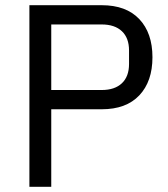

<svg xmlns="http://www.w3.org/2000/svg" viewBox="-20 -718 646 738"><path d="M93 0V-698H371Q465 -698 515.5 -644.5Q566 -591 566 -498Q566 -405 515.5 -351.5Q465 -298 371 -298H177V0ZM177 -372H371Q421 -372 448.5 -398Q476 -424 476 -472V-524Q476 -572 448.5 -598Q421 -624 371 -624H177Z"/></svg>

Font: IBM Plex Thai
Style: Regular
Weight: 400
Designer: Mike Abbink, Paul van der Laan, Pieter van Rosmalen, Ben Mitchell, Mark Frömberg
Foundry: Bold Monday
Version: Version 1.0